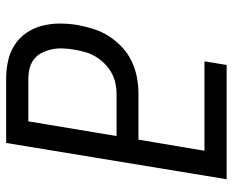

<svg xmlns="http://www.w3.org/2000/svg" viewBox="-88 -688 775 640"><g transform="rotate(90 300.0 -367.5)"><path d="M242 0Q211 0 182 -6.5Q153 -13 129 -28.5Q105 -44 89 -67.5Q73 -91 65.5 -119.5Q58 -148 58 -178.5Q58 -209 63 -239Q68 -266 76.5 -292.5Q85 -319 100.5 -343Q116 -367 137.5 -387Q159 -407 185 -419Q211 -431 238 -436Q265 -441 292 -441H445L482 -661H184L196 -735H577L456 0ZM242 -74H384L433 -368H292Q274 -368 256 -364Q238 -360 221 -350.5Q204 -341 190.5 -327Q177 -313 167.5 -297Q158 -281 153 -263Q148 -245 145 -227Q142 -209 141 -190.5Q140 -172 143.5 -154.5Q147 -137 154.5 -121Q162 -105 175.5 -94Q189 -83 206 -78.5Q223 -74 242 -74Z"/></g></svg>

Font: Iosevka SS04 Extended Oblique
Style: Regular
Weight: 400
Width: 7
Italic angle: -9°
Monospace: yes
Designer: Belleve Invis
Foundry: Belleve Invis
Version: Version 19.0.0; ttfautohint (v1.8.4)